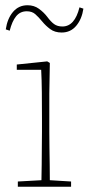

<svg xmlns="http://www.w3.org/2000/svg" viewBox="-20 -712 343 732"><path d="M48 0V-20L138 -25Q139 -51 139 -84.5Q139 -118 139.5 -151Q140 -184 140 -210V-259Q140 -312 139.5 -360Q139 -408 137 -446H44V-466L160 -478L170 -472L168 -356V-210Q168 -184 168.5 -150.5Q169 -117 169.5 -84Q170 -51 170 -25L251 -20V0ZM2 -600Q8 -641 29.5 -666.5Q51 -692 85 -692Q110 -692 128.5 -678.5Q147 -665 160 -648Q174 -629 186.5 -620Q199 -611 218 -611Q265 -611 283 -684L298 -679Q292 -639 270.5 -613.5Q249 -588 215 -588Q189 -588 171.5 -601Q154 -614 141 -630Q127 -647 114.5 -658Q102 -669 82 -669Q57 -669 41.5 -650Q26 -631 17 -595Z"/></svg>

Font: Source Serif 4 ExtraLight
Style: Regular
Weight: 200
Designer: Frank Grießhammer
Foundry: Adobe
Version: Version 4.005;hotconv 1.1.0;makeotfexe 2.6.0